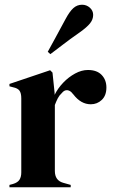

<svg xmlns="http://www.w3.org/2000/svg" viewBox="-20 -792 481 812"><path d="M20 0V-10L35 -14Q55 -20 62.5 -32Q70 -44 70 -63V-376Q70 -398 62.5 -408.5Q55 -419 35 -423L20 -427V-437L192 -495L202 -485L211 -399V-391Q225 -419 247.5 -442.5Q270 -466 297.5 -481Q325 -496 352 -496Q390 -496 410 -475Q430 -454 430 -422Q430 -388 410.5 -369.5Q391 -351 364 -351Q322 -351 290 -393L288 -395Q278 -409 265 -410.5Q252 -412 241 -398Q231 -389 224.5 -376.5Q218 -364 212 -348V-69Q212 -29 247 -19L279 -10V0ZM182 -573Q196 -599 214 -631.5Q232 -664 257 -711Q274 -743 290 -757.5Q306 -772 327 -772Q346 -772 360 -759.5Q374 -747 374 -729Q374 -710 361 -693.5Q348 -677 317 -655Q274 -625 245 -602.5Q216 -580 193 -563Z"/></svg>

Font: DeepMind Serif Display
Style: Regular
Weight: 400
Designer: Frank Grießhammer / Modifications: Colophon Foundry
Foundry: Colophon Foundry
Version: Version 5.003; ttfautohint (v1.8.2)